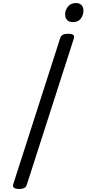

<svg xmlns="http://www.w3.org/2000/svg" viewBox="-20 -1234 571 1268"><path d="M106 14Q84 14 73.5 7Q63 0 67 -16L378 -984Q383 -998 395.5 -1004.5Q408 -1011 430 -1011Q453 -1011 463 -1004Q473 -997 468 -981L157 -14Q153 0 141 7Q129 14 106 14ZM459 -1088Q438 -1088 424 -1101Q410 -1114 410 -1140Q410 -1166 428.5 -1190Q447 -1214 483 -1214Q503 -1214 517 -1201.5Q531 -1189 531 -1163Q531 -1135 514 -1111.5Q497 -1088 459 -1088Z"/></svg>

Font: Playwrite CA
Style: Regular
Weight: 400
Designer: Veronika Burian, José Scaglione
Foundry: TypeTogether
Version: Version 1.002